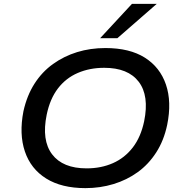

<svg xmlns="http://www.w3.org/2000/svg" viewBox="-20 -962 951 991"><path d="M421 9Q298 9 218.5 -40.5Q139 -90 108.5 -180Q78 -270 101 -388Q119 -469 158 -530Q197 -591 253.5 -631.5Q310 -672 378 -693Q446 -714 524 -714Q649 -714 727.5 -664.5Q806 -615 836.5 -525.5Q867 -436 843 -318Q826 -237 786.5 -175.5Q747 -114 691 -73.5Q635 -33 566 -12Q497 9 421 9ZM427 -93Q502 -93 563 -120Q624 -147 665.5 -201Q707 -255 724 -336Q751 -468 696 -540Q641 -612 518 -612Q443 -612 381.5 -585.5Q320 -559 279 -505.5Q238 -452 221 -370Q194 -238 249 -165.5Q304 -93 427 -93ZM497 -765 661 -942H789L586 -765Z"/></svg>

Font: Nunito Sans 7pt SemiExpanded SemiBold
Style: Italic
Weight: 600
Width: 6
Italic angle: -9°
Designer: Vernon Adams
Foundry: Vernon Adams
Version: Version 3.101;gftools[0.9.27]